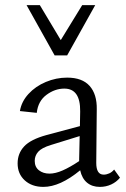

<svg xmlns="http://www.w3.org/2000/svg" viewBox="-20 -726 494 752"><path d="M294 -59Q215 6 150 6Q105 6 77 -19.5Q49 -45 49 -86Q49 -125 74.5 -152.5Q100 -180 162 -197L293 -232L294 -290Q295 -379 232 -379Q195 -379 162 -354.5Q129 -330 124 -284L58 -291Q64 -328 91.5 -358Q119 -388 159.5 -405Q200 -422 243 -422Q302 -422 331 -389.5Q360 -357 359 -298L357 -88Q357 -42 386 -42Q397 -42 408 -47Q419 -52 427 -62L450 -30Q436 -13 415.5 -3.5Q395 6 371 6Q341 6 321 -10.5Q301 -27 294 -59ZM136 -706 218 -569 302 -706H353L243 -509H194L84 -706ZM174 -46Q197 -46 225.5 -58.5Q254 -71 290 -95V-101L292 -193L179 -158Q143 -147 129.5 -131.5Q116 -116 116 -96Q116 -72 132.5 -59Q149 -46 174 -46Z"/></svg>

Font: QiushuiShotai Bright
Style: Regular
Weight: 400
Designer: Christian Thalmann (Catharsis Fonts)
Version: Version 1.250;